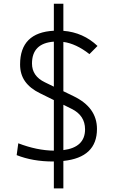

<svg xmlns="http://www.w3.org/2000/svg" viewBox="-20 -870 626 1046"><path d="M269 9.8Q158.2 9.8 70.8 -24.9L79.6 -89.4Q181.2 -50.3 273.4 -49.3V-324.7L198.2 -361.8Q144.5 -387.7 116.9 -426.3Q89.4 -464.8 89.4 -519Q89.4 -692.9 273.4 -702.6V-849.6H325.2V-702.1Q433.6 -693.4 511.2 -619.6L467.3 -575.2Q394.5 -632.3 325.2 -641.6V-373L380.4 -346.2Q508.3 -284.7 508.3 -167.5Q508.3 -12.2 325.2 6.8V156.2H273.4V9.8Q271.5 9.8 269 9.8ZM224.1 -421.9 273.4 -397.9V-643.1Q154.3 -634.3 154.3 -523.9Q154.3 -455.6 224.1 -421.9ZM369.6 -277.3 325.2 -299.3V-52.2Q443.4 -67.4 443.4 -165.5Q443.4 -241.2 369.6 -277.3Z"/></svg>

Font: Caskaydia Cove Light
Style: Regular
Weight: 300
Monospace: yes
Designer: Aaron Bell
Foundry: Saja Typeworks
Version: Version 4.300; ttfautohint (v1.8.3)